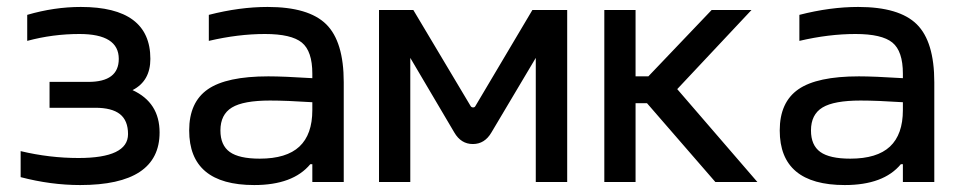

<svg xmlns="http://www.w3.org/2000/svg" viewBox="-20 -529 2784 558"><path d="M236.8 -291Q325.2 -291 325.2 -357.9Q325.2 -430.2 210.9 -430.2Q133.3 -430.2 59.1 -410.2V-485.8Q137.7 -508.8 214.8 -508.8Q417 -508.8 417 -357.9Q417 -293.5 365.2 -267.1Q443.8 -231 443.8 -144Q443.8 8.8 212.9 8.8Q127.9 8.8 40 -14.2V-89.8Q124 -69.8 208 -69.8Q352.1 -69.8 352.1 -139.2Q352.1 -178.7 328.6 -197.3Q305.2 -215.8 256.8 -215.8H124V-291Z M757.8 -508.8Q877 -508.8 928 -458.5Q979 -408.2 979 -290V0H887.7V-51.8H881.8Q831.5 8.8 718.8 8.8Q529.8 8.8 529.8 -149.9Q529.8 -231.9 584 -269.5Q638.2 -307.1 759.8 -307.1Q803.7 -307.1 887.7 -301.8V-314.9Q887.7 -380.4 857.2 -405.3Q826.7 -430.2 750 -430.2Q672.4 -430.2 586.9 -410.2V-485.8Q676.3 -508.8 757.8 -508.8ZM620.6 -149.9Q620.6 -106.9 647.7 -87.4Q674.8 -67.9 734.9 -67.9Q812.5 -67.9 850.1 -103Q887.7 -138.2 887.7 -209V-231.9Q813 -236.8 764.6 -236.8Q687.5 -236.8 654.1 -216.6Q620.6 -196.3 620.6 -149.9Z M1081.5 -500H1181.2L1348.1 -220.2Q1350.6 -216.8 1355 -216.8Q1359.4 -216.8 1361.3 -220.2L1527.3 -500H1628.4V0H1537.1V-360.8L1408.2 -144Q1388.7 -110.4 1354.2 -110.4Q1319.8 -110.4 1300.3 -144L1172.4 -360.8V0H1081.5Z M1736.3 -500H1827.1V-307.1H1864.3L2048.3 -500H2164.1L1948.2 -270L2181.2 0H2059.1L1860.4 -229H1827.1V0H1736.3Z M2474.1 -508.8Q2593.3 -508.8 2644.3 -458.5Q2695.3 -408.2 2695.3 -290V0H2604V-51.8H2598.1Q2547.9 8.8 2435.1 8.8Q2246.1 8.8 2246.1 -149.9Q2246.1 -231.9 2300.3 -269.5Q2354.5 -307.1 2476.1 -307.1Q2520 -307.1 2604 -301.8V-314.9Q2604 -380.4 2573.5 -405.3Q2543 -430.2 2466.3 -430.2Q2388.7 -430.2 2303.2 -410.2V-485.8Q2392.6 -508.8 2474.1 -508.8ZM2336.9 -149.9Q2336.9 -106.9 2364 -87.4Q2391.1 -67.9 2451.2 -67.9Q2528.8 -67.9 2566.4 -103Q2604 -138.2 2604 -209V-231.9Q2529.3 -236.8 2481 -236.8Q2403.8 -236.8 2370.4 -216.6Q2336.9 -196.3 2336.9 -149.9Z"/></svg>

Font: LT Wave Text
Style: Regular
Weight: 400
Designer: Daniel Lyons
Version: Version 2.5 (Glyphs App)